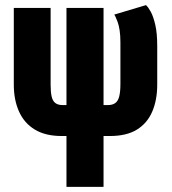

<svg xmlns="http://www.w3.org/2000/svg" viewBox="-20 -731 671 751"><path d="M178 -400V-700H34V-400Q34 -340 54.5 -294.5Q75 -249 116.5 -224Q158 -199 221 -199H240V0H385V-199H410Q475 -199 515.5 -224Q556 -249 575.5 -294.5Q595 -340 595 -400V-550Q595 -601 587.5 -633.5Q580 -666 570 -684.5Q560 -703 551 -711L427 -674Q428 -673 431.5 -666Q435 -659 440 -645.5Q445 -632 448 -612Q451 -592 451 -565V-402Q451 -373 446.5 -354.5Q442 -336 431 -328Q420 -320 402 -320H385V-700H240V-320H225Q207 -320 196.5 -328Q186 -336 182 -353.5Q178 -371 178 -400Z"/></svg>

Font: Advent Pro ExtraBold
Style: Regular
Weight: 800
Designer: VivaRado, Andreas Kalpakidis
Foundry: VivaRado, Andreas Kalpakidis
Version: Version 3.000